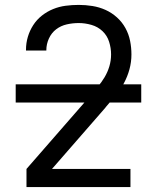

<svg xmlns="http://www.w3.org/2000/svg" viewBox="-20 -763 640 783"><path d="M88 0V-74L347 -371Q362 -390 378 -408.5Q394 -427 406.5 -448Q419 -469 426 -492.5Q433 -516 433 -541Q433 -567 425 -592.5Q417 -618 398 -636Q379 -654 353 -661.5Q327 -669 301 -669Q276 -669 252 -663.5Q228 -658 209 -643.5Q190 -629 179.5 -606Q169 -583 169 -559Q169 -558 169 -557.5Q169 -557 169 -557H86Q86 -558 86 -558.5Q86 -559 86 -560Q86 -587 93.5 -612.5Q101 -638 115.5 -660.5Q130 -683 151 -699.5Q172 -716 196.5 -726Q221 -736 247.5 -739.5Q274 -743 301 -743Q329 -743 357 -738.5Q385 -734 410.5 -722.5Q436 -711 457 -692Q478 -673 491.5 -648.5Q505 -624 510.5 -596.5Q516 -569 516 -541Q516 -510 508 -480.5Q500 -451 485.5 -424Q471 -397 451.5 -373.5Q432 -350 412 -327L411 -325Q410 -325 409.5 -324.5Q409 -324 409 -323L192 -74H512V0ZM44 -345V-419H556V-345Z"/></svg>

Font: Iosevka Mono
Style: Regular
Weight: 400
Designer: Belleve Invis
Foundry: Belleve Invis
Version: Version 11.1.1